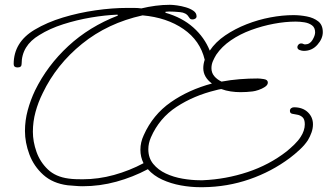

<svg xmlns="http://www.w3.org/2000/svg" viewBox="-20 -706 1365 800"><path d="M814 74Q775 74 733.5 66.5Q692 59 656 42.5Q620 26 596 -1Q534 32 465 51Q396 70 325 70Q309 70 293.5 68.5Q278 67 262 66Q200 58 160.5 22.5Q121 -13 102.5 -62.5Q84 -112 84 -160Q84 -204 95.5 -246.5Q107 -289 126 -329Q177 -433 264.5 -514Q352 -595 471 -641L470 -645Q418 -643 359 -633Q300 -623 243.5 -605Q187 -587 144 -560Q70 -516 70 -439Q70 -425 53 -425Q37 -425 37 -439Q37 -530 124 -582Q176 -613 242 -633Q308 -653 378 -663Q448 -673 509 -673Q524 -673 539 -673Q554 -673 569 -671Q598 -678 628 -682Q658 -686 688 -686Q699 -686 717.5 -683.5Q736 -681 754.5 -675.5Q773 -670 786 -661Q799 -652 799 -638Q799 -632 794 -628.5Q789 -625 782 -625Q775 -625 772 -628Q769 -631 766 -636Q756 -653 730 -655.5Q704 -658 684 -658Q681 -658 677.5 -657.5Q674 -657 670 -657L669 -653Q739 -633 785.5 -591.5Q832 -550 854 -495Q878 -531 918.5 -558.5Q959 -586 1007.5 -605Q1056 -624 1106.5 -633.5Q1157 -643 1203 -643Q1230 -643 1258.5 -637.5Q1287 -632 1306 -617Q1325 -602 1325 -572Q1325 -545 1302.5 -519.5Q1280 -494 1246 -494Q1238 -494 1228.5 -497.5Q1219 -501 1219 -510Q1219 -515 1223.5 -520Q1228 -525 1235 -525Q1240 -525 1243.5 -523Q1247 -521 1251 -521Q1271 -521 1282 -539.5Q1293 -558 1293 -571Q1293 -591 1280 -600.5Q1267 -610 1248.5 -613Q1230 -616 1212 -616Q1169 -616 1121 -607Q1073 -598 1026.5 -581Q980 -564 942 -538Q904 -512 881 -478Q873 -465 867 -451Q861 -437 861 -422Q861 -403 872.5 -389Q884 -375 903 -366Q941 -373 978.5 -376Q1016 -379 1054 -379Q1062 -379 1079 -376.5Q1096 -374 1096 -362Q1096 -352 1084 -344Q1072 -336 1057 -331Q1042 -326 1032 -325Q1007 -322 982 -322Q962 -322 941.5 -325Q921 -328 902 -335Q896 -334 890.5 -333Q885 -332 879 -330Q788 -308 716 -261Q644 -214 609 -134Q598 -109 598 -84Q598 -48 618.5 -23Q639 2 671 17Q703 32 741 38.5Q779 45 813 45H825Q921 41 1011.5 11Q1102 -19 1174 -75Q1190 -88 1206.5 -104Q1223 -120 1233 -136Q1241 -148 1245.5 -161.5Q1250 -175 1250 -188Q1250 -209 1240.5 -217.5Q1231 -226 1219 -228Q1207 -230 1197.5 -232Q1188 -234 1188 -244Q1188 -251 1193 -255Q1198 -259 1205 -259Q1241 -259 1262.5 -238.5Q1284 -218 1284 -188Q1284 -171 1278 -154Q1272 -137 1263 -122Q1250 -102 1229 -82.5Q1208 -63 1188 -48Q1112 9 1019.5 41Q927 73 826 74ZM324 41Q390 41 455 23Q520 5 578 -26Q565 -52 565 -82Q565 -113 579 -143Q617 -228 691.5 -280Q766 -332 863 -358Q827 -385 827 -422Q827 -439 833 -457Q814 -537 744.5 -585Q675 -633 574 -642Q429 -610 322 -523.5Q215 -437 158 -318Q139 -280 128 -239.5Q117 -199 117 -157Q117 -116 132 -73.5Q147 -31 179.5 0Q212 31 266 38Q280 40 295 40.5Q310 41 324 41Z"/></svg>

Font: Ms Madi
Style: Regular
Weight: 400
Designer: Robert E. Leuschke
Foundry: Robert E. Leuschke
Version: Version 1.010; ttfautohint (v1.8.3)